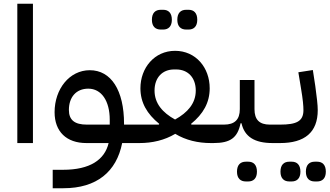

<svg xmlns="http://www.w3.org/2000/svg" viewBox="-20 -760 1751 1020"><path d="M72 0H155V-740H72Z M260 240H317C494 240 599 152 629 0H664L686 -22V-98H639V-102C639 -281 570 -387 457 -387C349 -387 270 -287 270 -164C270 -61 333 0 439 0H557C536 89 458 142 315 142H260ZM346 -176C346 -243 384 -289 449 -289C519 -289 563 -224 563 -124V-98H441C377 -98 346 -122 346 -176Z M969 -603H982C1009 -603 1028 -619 1028 -655C1028 -692 1009 -708 982 -708H969C941 -708 922 -692 922 -655C922 -619 941 -603 969 -603ZM834 -603H847C874 -603 893 -619 893 -655C893 -692 874 -708 847 -708H834C806 -708 787 -692 787 -655C787 -619 806 -603 834 -603ZM664 0H721C789 0 854 -15 911 -49C967 -15 1032 0 1100 0H1114L1136 -22V-98H997L995 -102C1060 -155 1094 -215 1094 -291C1094 -401 1020 -490 910 -490C801 -490 726 -400 726 -291C726 -215 761 -155 826 -102L824 -98H686L664 -76ZM910 -125C843 -162 801 -211 801 -279C801 -348 843 -391 905 -391H916C978 -391 1020 -348 1020 -279C1020 -211 977 -162 910 -125Z M1286 204H1299C1326 204 1345 188 1345 152C1345 115 1326 99 1299 99H1286C1258 99 1239 115 1239 152C1239 188 1258 204 1286 204ZM1114 0C1204 0 1242 -28 1258 -105H1263C1279 -34 1332 0 1428 0L1450 -22V-98H1414C1358 -98 1332 -124 1332 -180V-335H1254V-180C1254 -125 1227 -98 1170 -98H1136L1114 -76Z M1652 204H1665C1692 204 1711 188 1711 152C1711 115 1692 99 1665 99H1652C1624 99 1605 115 1605 152C1605 188 1624 204 1652 204ZM1517 204H1530C1557 204 1576 188 1576 152C1576 115 1557 99 1530 99H1517C1489 99 1470 115 1470 152C1470 188 1489 204 1517 204ZM1428 0H1468C1599 0 1668 -57 1668 -175C1668 -203 1663 -244 1655 -303L1642 -388L1565 -376L1579 -291C1589 -232 1592 -198 1592 -175C1592 -116 1556 -98 1468 -98H1450L1428 -76Z"/></svg>

Font: IBM Plex Arabic Text
Style: Regular
Weight: 450
Designer: Mike Abbink, Paul van der Laan, Pieter van Rosmalen, Wael Morcos, Khajak Apelian
Foundry: Bold Monday
Version: Version 1.0